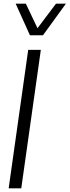

<svg xmlns="http://www.w3.org/2000/svg" viewBox="-20 -1020 377 1040"><path d="M64.9 -1000H120.1L183.1 -867.2L283.2 -1000H336.9L212.9 -829.1H142.1ZM132.8 -750H201.2L95.2 0H26.9Z"/></svg>

Font: Oakes Grotesk
Style: Light Italic
Weight: 300
Designer: Samuel Oakes
Foundry: Samuel Oakes
Version: Version 1.0 | wf-rip DC20170320